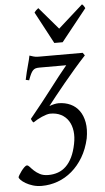

<svg xmlns="http://www.w3.org/2000/svg" viewBox="-100 -745 561 1029"><g transform="rotate(-5 180.0 -230.5)"><path d="M344.2 12.2Q331.5 68.8 305.7 112.1Q279.8 155.3 245.1 184.8Q210.4 214.4 168.7 229.5Q127 244.6 82.5 244.6Q56.6 244.6 34.7 237.8Q12.7 231 -3.4 221.4Q-19.5 211.9 -28.6 202.4Q-37.6 192.9 -37.6 187.5Q-37.6 185.1 -32 175.5Q-26.4 166 -18.6 155.5Q-10.7 145 -2.2 136.7Q6.3 128.4 12.2 128.4Q19 128.4 27.1 137.9Q35.2 147.5 47.4 158.9Q59.6 170.4 77.6 179.9Q95.7 189.5 122.6 189.5Q150.4 189.5 174.6 180.9Q198.7 172.4 218 153.8Q237.3 135.3 251.5 106.2Q265.6 77.1 273.9 36.1Q281.7 -1.5 277.6 -33.4Q273.4 -65.4 258.5 -88.6Q243.7 -111.8 218.5 -124.8Q193.4 -137.7 159.2 -137.2Q150.4 -136.7 139.2 -133.3Q127.9 -129.9 115.5 -124.5Q103 -119.1 90.8 -112.3Q78.6 -105.5 67.9 -98.1Q63.5 -101.1 60.1 -107.7Q56.6 -114.3 55.2 -118.2Q91.3 -162.1 121.3 -200.2Q151.4 -238.3 177 -271.7Q202.6 -305.2 225.1 -334Q247.6 -362.8 269 -388.2H125Q112.8 -388.2 104.7 -386Q96.7 -383.8 90.1 -377.2Q83.5 -370.6 77.4 -358.2Q71.3 -345.7 64 -325.2L45.9 -329.1Q55.2 -373 64.2 -404.5Q73.2 -436 77.1 -457Q85.9 -454.6 96.9 -450.7Q107.9 -446.8 125 -446.8H362.8L373 -432.1Q343.3 -400.4 312.3 -364.3Q281.2 -328.1 252.7 -293.7Q224.1 -259.3 200.2 -229Q176.3 -198.7 160.2 -178.2Q189.9 -189 210.9 -189Q246.1 -188.5 274.4 -175.3Q302.7 -162.1 321 -136.7Q339.4 -111.3 346.2 -74Q353 -36.6 344.2 12.2ZM260.7 -512.7H215.8L124.5 -684.1Q131.3 -693.4 135.3 -696.8Q139.2 -700.2 146.5 -706.1L248.5 -586.9L381.8 -706.1Q387.7 -700.7 390.4 -697Q393.1 -693.4 397.5 -684.1Z"/></g></svg>

Font: Gentium Plus
Style: Italic
Weight: 400
Italic angle: -8°
Designer: J. Victor Gaultney, Annie Olsen, Iska Routamaa
Foundry: SIL International
Version: Version 1.510